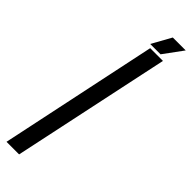

<svg xmlns="http://www.w3.org/2000/svg" viewBox="-314 -840 841 841"><g transform="rotate(45 107.0 -419.0)"><path d="M163 -838 113 -748H177L243 -838ZM49 0 205 -735H126L-29 0Z"/></g></svg>

Font: League Gothic Condensed Italic
Style: Regular
Weight: 400
Width: 3
Designer: Tyler Finck
Foundry: The League of Moveable Type
Version: Version 1.001;PS 001.001;hotconv 1.0.56;makeotf.lib2.0.21325